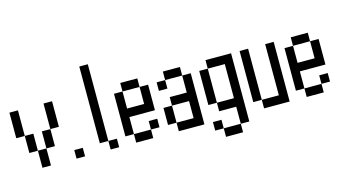

<svg xmlns="http://www.w3.org/2000/svg" viewBox="-101 -1323 3286 1813"><g transform="rotate(-15 1541.5 -417.0)"><path d="M0 -416.7V-666.7H83.3V-416.7ZM83.3 -416.7H166.7V-250H83.3ZM166.7 -83.3V-250H250V-83.3ZM250 -416.7H333.3V-250H250ZM333.3 -416.7V-666.7H416.7V-416.7Z M500 -83.3V-166.7H583.3V-83.3Z M833.3 -916.7V-166.7H750V-916.7ZM833.3 -166.7H916.7V-83.3H833.3Z M1000 -166.7V-583.3H1083.3V-416.7H1250V-583.3H1333.3V-333.3H1083.3V-166.7ZM1083.3 -166.7H1250V-83.3H1083.3ZM1083.3 -583.3V-666.7H1250V-583.3ZM1250 -166.7V-250H1333.3V-166.7Z M1416.7 -166.7V-333.3H1500V-166.7ZM1416.7 -500V-583.3H1500V-500ZM1500 -166.7H1666.7V-333.3H1500V-416.7H1666.7V-583.3H1750V-83.3H1500ZM1500 -583.3V-666.7H1666.7V-583.3Z M1833.3 0V-83.3H1916.7V0ZM1833.3 -250V-583.3H1916.7V-250ZM1916.7 -166.7V-250H2083.3V-583.3H1916.7V-666.7H2166.7V0H2083.3V-166.7ZM1916.7 0H2083.3V83.3H1916.7Z M2250 -166.7V-666.7H2333.3V-166.7ZM2583.3 -83.3H2333.3V-166.7H2500V-666.7H2583.3Z M2666.7 -166.7V-583.3H2750V-416.7H2916.7V-583.3H3000V-333.3H2750V-166.7ZM2750 -166.7H2916.7V-83.3H2750ZM2750 -583.3V-666.7H2916.7V-583.3ZM2916.7 -166.7V-250H3000V-166.7Z"/></g></svg>

Font: Galmuri11 Condensed
Style: Regular
Weight: 400
Width: 3
Designer: Lee Minseo (quiple)
Version: Version 2.399;hotconv 1.1.1;makeotfexe 2.6.0 DEVELOPMENT